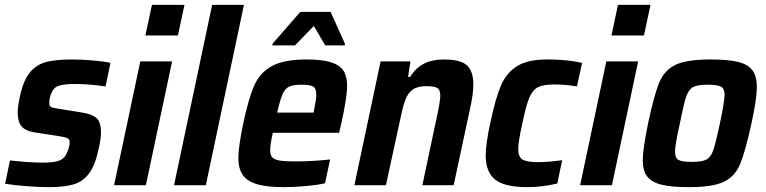

<svg xmlns="http://www.w3.org/2000/svg" viewBox="-20 -763 3155 791"><path d="M1 -6 21 -102Q102 -93 158 -93Q207 -93 228 -103Q249 -113 258 -139Q267 -159 267 -176Q267 -189 258.5 -193.5Q250 -198 224 -202L120 -218Q84 -224 68.5 -243Q53 -262 53 -298Q53 -327 63 -370Q77 -433 103.5 -465Q130 -497 170 -507.5Q210 -518 275 -518Q317 -518 362.5 -514Q408 -510 435 -504L415 -407Q343 -417 288 -417Q245 -417 223 -410Q201 -403 192 -380Q183 -360 183 -339Q183 -326 190.5 -322Q198 -318 222 -315L320 -299Q359 -293 377.5 -276.5Q396 -260 396 -216Q396 -191 386 -148Q372 -82 347 -48.5Q322 -15 283.5 -3.5Q245 8 182 8Q140 8 89 4Q38 0 1 -6Z M579 -617 606 -743H740L713 -617ZM450 0 558 -510H689L581 0Z M697 0 854 -743H985L828 0Z M962 -112Q962 -157 982 -254Q1004 -358 1027.5 -411Q1051 -464 1100.5 -491Q1150 -518 1243 -518Q1307 -518 1343.5 -506.5Q1380 -495 1395 -471.5Q1410 -448 1410 -409Q1410 -362 1386 -254L1377 -216H1104Q1093 -167 1093 -144Q1093 -124 1102 -114.5Q1111 -105 1132.5 -101.5Q1154 -98 1199 -98Q1262 -98 1340 -106L1319 -8Q1289 -1 1241 3.5Q1193 8 1150 8Q1078 8 1037.5 -4.5Q997 -17 979.5 -43Q962 -69 962 -112ZM1272 -299 1274 -310Q1283 -354 1283 -373Q1283 -399 1270 -406.5Q1257 -414 1223 -414Q1188 -414 1171 -406Q1154 -398 1144 -375Q1134 -352 1122 -299ZM1102 -576 1103 -583 1217 -714H1342L1401 -583L1400 -576H1320L1273 -656L1195 -576Z M1548 -510H1671L1661 -446H1670Q1712 -518 1808 -518Q1877 -518 1903.5 -494Q1930 -470 1930 -415Q1930 -375 1916 -313L1849 0H1720L1779 -278Q1793 -341 1794 -368Q1794 -393 1781.5 -400.5Q1769 -408 1736 -408Q1699 -408 1679 -393Q1659 -378 1648.5 -348Q1638 -318 1625 -254L1570 0H1440Z M1981 -122Q1981 -171 2001 -262Q2022 -360 2044.5 -412Q2067 -464 2111 -491Q2155 -518 2235 -518Q2317 -518 2378 -504L2357 -407Q2309 -415 2264 -415Q2218 -415 2196 -403.5Q2174 -392 2160.5 -360Q2147 -328 2132 -255Q2115 -179 2115 -149Q2115 -116 2133 -105.5Q2151 -95 2197 -95Q2236 -95 2296 -103L2276 -7Q2213 8 2153 8Q2058 8 2019.5 -23.5Q1981 -55 1981 -122Z M2499 -617 2526 -743H2660L2633 -617ZM2370 0 2478 -510H2609L2501 0Z M2628 -105Q2628 -147 2650 -255Q2675 -373 2696.5 -424Q2718 -475 2764 -496.5Q2810 -518 2908 -518Q2982 -518 3022.5 -507.5Q3063 -497 3080.5 -472.5Q3098 -448 3098 -404Q3098 -356 3076 -255Q3050 -136 3028.5 -85.5Q3007 -35 2961 -13.5Q2915 8 2818 8Q2744 8 2703.5 -2.5Q2663 -13 2645.5 -37Q2628 -61 2628 -105ZM2946 -255Q2965 -347 2965 -372Q2965 -398 2950.5 -406Q2936 -414 2896 -414Q2853 -414 2835 -404Q2817 -394 2807 -365Q2797 -336 2781 -255Q2761 -166 2761 -138Q2761 -112 2775.5 -104Q2790 -96 2830 -96Q2873 -96 2891 -106Q2909 -116 2919 -145.5Q2929 -175 2946 -255Z"/></svg>

Font: Saira Semi Condensed SemiBold
Style: Italic
Weight: 600
Width: 4
Italic angle: -12°
Designer: Hector Gatti with collaboration of the Omnibus-Type team
Foundry: Omnibus-Type
Version: Version 1.001; ttfautohint (v1.8)